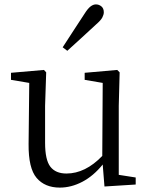

<svg xmlns="http://www.w3.org/2000/svg" viewBox="-20 -839 679 873"><path d="M286 -608 265 -624Q290 -663 315 -701Q340 -739 364 -776Q379 -800 391.5 -809.5Q404 -819 416 -819Q430 -819 441 -810Q452 -801 452 -783Q452 -773 445.5 -760Q439 -747 417 -728Q386 -699 353 -669Q320 -639 286 -608ZM520 -44 597 -32V0L455 9L447 -91Q405 -39 354.5 -12.5Q304 14 252 14Q184 14 146.5 -30Q109 -74 110 -184L113 -462L30 -476V-508L180 -521L190 -510L185 -358V-190Q185 -112 209 -81Q233 -50 282 -50Q368 -50 445 -130L447 -462L365 -476V-508L513 -521L524 -510L520 -358Z"/></svg>

Font: Shippori Mincho TTF
Style: Regular
Weight: 400
Version: Version 2.100